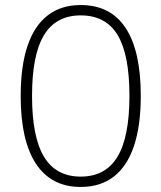

<svg xmlns="http://www.w3.org/2000/svg" viewBox="-20 -733 640 761"><path d="M300 8Q183 8 122.5 -84Q62 -176 62 -352Q62 -471 89 -551Q116 -631 169 -672Q222 -713 300 -713Q418 -713 478 -622Q538 -531 538 -353Q538 -235 511 -154.5Q484 -74 431 -33Q378 8 300 8ZM300 -33Q398 -33 445.5 -111.5Q493 -190 493 -353Q493 -517 446 -594.5Q399 -672 300 -672Q202 -672 154.5 -594Q107 -516 107 -353Q107 -190 154.5 -111.5Q202 -33 300 -33Z"/></svg>

Font: Nunito ExtraLight
Style: Regular
Weight: 200
Designer: Vernon Adams
Foundry: Vernon Adams
Version: Version 3.602;April 4, 2023;FontCreator 14.0.0.2856 64-bit